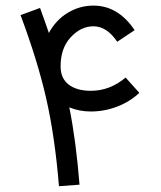

<svg xmlns="http://www.w3.org/2000/svg" viewBox="-20 -678 570 679"><path d="M52.7 -624.5 121.6 -649.9Q139.6 -600.6 152.8 -561.5Q177.7 -607.4 219.7 -632.8Q261.7 -658.2 310.5 -658.2Q397.9 -658.2 456.1 -571.3L394.5 -530.3Q357.9 -585 310.5 -585Q266.1 -585 230.2 -546.4Q194.3 -507.8 194.3 -443.4Q194.3 -400.9 222.9 -378.9Q251.5 -356.9 301.3 -356.9Q368.7 -356.9 424.3 -403.8L472.7 -349.6Q439.5 -318.4 394.3 -301Q349.1 -283.7 301.3 -283.7Q260.7 -283.7 225.1 -298.3Q249 -179.7 261.2 -24.9L188.5 -19.5Q174.3 -193.8 143.6 -328.9Q112.8 -463.9 52.7 -624.5Z"/></svg>

Font: AzarMehrMonospaced
Style: SansBold
Weight: 1
Designer: Amin Abedi
Version: Version 1.00